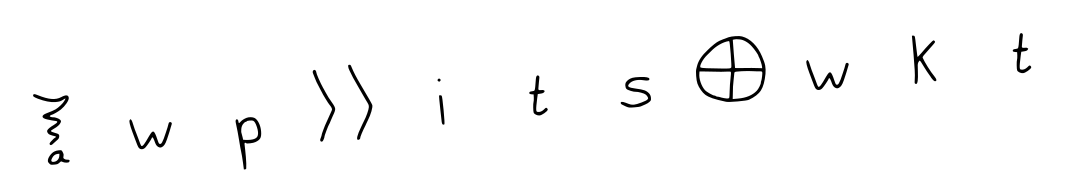

<svg xmlns="http://www.w3.org/2000/svg" viewBox="-43 -1188 11087 1978"><g transform="rotate(-5 5500.0 -199.0)"><path d="M533 -14 536 -36H517Q480 -35 457 2Q444 21 447.5 31.5Q451 42 469 42Q494 42 511.5 26.5Q529 11 533 -14ZM490 -65Q508 -72 534 -72Q554 -72 559 -69.5Q564 -67 571 -51Q577 -37 578 -29.5Q579 -22 576 -9Q572 6 573 10.5Q574 15 583 22Q595 32 612 32Q628 32 633 39Q638 46 629 56Q623 64 599 61.5Q575 59 560 50Q551 44 546 44.5Q541 45 528 56Q515 66 505.5 68.5Q496 71 472 71Q447 71 439.5 68.5Q432 66 424 56Q411 42 411 29Q411 5 436 -25Q461 -55 490 -65ZM320 -664Q323 -672 333 -670.5Q343 -669 368 -656Q448 -615 504.5 -605.5Q561 -596 606 -616Q643 -632 662.5 -628.5Q682 -625 682 -601Q682 -581 654.5 -547.5Q627 -514 591 -489Q570 -475 534.5 -458.5Q499 -442 489 -442Q481 -442 474 -434Q470 -430 471.5 -427.5Q473 -425 482 -421Q496 -416 504 -416Q518 -416 542.5 -405Q567 -394 574 -384Q581 -375 581.5 -370.5Q582 -366 576 -354Q559 -323 498 -296Q468 -283 470 -276Q472 -268 505 -256Q539 -244 546 -235Q553 -225 549 -209Q545 -193 533 -184Q532 -184 516 -171.5Q500 -159 490 -152Q469 -134 459 -132.5Q449 -131 444 -143Q440 -153 469 -177Q496 -202 506 -205Q516 -208 515.5 -213Q515 -218 504 -221Q485 -226 455 -240Q441 -247 434 -261.5Q427 -276 432 -286Q443 -307 507 -338Q570 -369 522 -377Q499 -382 489 -385Q486 -386 479 -388Q472 -390 462 -393Q452 -396 445 -398Q396 -413 396 -431.5Q396 -450 437 -462Q511 -483 536 -495Q561 -507 591 -531Q621 -555 634 -574Q651 -598 646 -598Q644 -598 636 -594Q607 -578 590 -574Q573 -570 539 -570Q465 -572 365 -620Q333 -636 324 -644.5Q315 -653 320 -664Z M1286 -316Q1300 -343 1313 -297Q1316 -286 1319 -271Q1330 -219 1345 -172Q1348 -162 1358 -126Q1378 -46 1385 -42Q1394 -37 1413 -57.5Q1432 -78 1473 -138Q1494 -167 1504 -175Q1514 -183 1523 -178Q1537 -169 1554 -95Q1563 -55 1570 -49Q1577 -45 1584 -46.5Q1591 -48 1600 -61Q1609 -74 1620 -96.5Q1631 -119 1647 -157Q1673 -215 1684 -249Q1687 -259 1695.5 -261.5Q1704 -264 1712 -257Q1720 -248 1714 -236Q1707 -220 1702 -206Q1697 -192 1688 -170Q1680 -152 1676 -141Q1650 -78 1636.5 -54.5Q1623 -31 1609 -21Q1592 -9 1580 -9Q1568 -9 1554 -19Q1542 -29 1535.5 -42.5Q1529 -56 1521 -89Q1512 -121 1504 -121Q1500 -121 1496 -111Q1491 -101 1465.5 -69.5Q1440 -38 1426 -25Q1408 -8 1387.5 -8.5Q1367 -9 1355 -27Q1345 -43 1325 -120Q1325 -121 1304 -196Q1276 -298 1286 -316Z M2554 -201Q2544 -206 2517.5 -206Q2491 -206 2488 -201Q2485 -196 2476 -196Q2467 -196 2449 -177.5Q2431 -159 2425 -128Q2419 -97 2424 -80Q2428 -64 2431 -39L2434 -15L2458 -11Q2571 3 2588 -45Q2600 -75 2587 -132.5Q2574 -190 2554 -201ZM2491 -237Q2510 -242 2533 -239.5Q2556 -237 2571 -228Q2595 -212 2610.5 -172.5Q2626 -133 2626 -86Q2626 -38 2612 -16Q2598 6 2558 20Q2539 27 2502.5 28Q2466 29 2462 23Q2460 18 2451 18Q2445 18 2444.5 30.5Q2444 43 2446 94Q2448 166 2445 231Q2442 276 2440 283.5Q2438 291 2428 291H2415L2412 221Q2408 142 2403 106Q2398 70 2392 -16Q2386 -102 2374 -194Q2370 -224 2384 -230Q2389 -232 2394 -228Q2402 -221 2402 -206Q2402 -191 2406.5 -190Q2411 -189 2424 -202Q2449 -225 2491 -237Z M3215 -662Q3221 -668 3227 -668Q3234 -668 3239.5 -661Q3245 -654 3245 -644Q3245 -629 3263.5 -574Q3282 -519 3301 -476Q3304 -470 3308.5 -460Q3313 -450 3316 -442.5Q3319 -435 3321 -431Q3346 -371 3382 -312Q3407 -270 3406.5 -249Q3406 -228 3377 -181Q3372 -174 3352 -135Q3334 -99 3329 -94Q3322 -85 3296.5 -32Q3271 21 3271 28Q3271 35 3261 53.5Q3251 72 3247 73Q3232 79 3226.5 67.5Q3221 56 3231 39Q3245 10 3245 4Q3245 -1 3267 -47Q3289 -93 3300 -111Q3310 -127 3332 -168Q3345 -192 3365 -227Q3373 -240 3373.5 -246Q3374 -252 3370 -264Q3363 -281 3352 -296Q3344 -306 3315.5 -363.5Q3287 -421 3287 -426Q3287 -428 3274 -456Q3266 -475 3253 -507Q3239 -541 3239 -541Q3237 -547 3226 -582Q3218 -614 3213 -626Q3204 -651 3215 -662ZM3578 -672Q3578 -683 3580.5 -686Q3583 -689 3591.5 -689Q3600 -689 3604 -683.5Q3608 -678 3614 -657Q3635 -588 3688 -478Q3787 -273 3790.5 -255.5Q3794 -238 3776.5 -192Q3759 -146 3732 -103Q3718 -81 3712 -69Q3712 -68 3702 -51Q3676 -10 3656 28.5Q3636 67 3636 77Q3636 82 3626.5 86.5Q3617 91 3611 89Q3599 84 3610 52Q3621 20 3652 -32Q3672 -64 3672 -67Q3672 -69 3690 -97Q3712 -131 3731 -173Q3750 -215 3753 -234Q3756 -250 3752 -263Q3748 -276 3727 -317Q3698 -376 3698 -379Q3698 -381 3660 -461Q3612 -560 3587 -632Q3578 -655 3578 -672Z M4484 -291Q4487 -296 4497 -294.5Q4507 -293 4511 -288Q4517 -281 4518 -139.5Q4519 2 4513 8Q4508 13 4497 8Q4490 4 4488 -17.5Q4486 -39 4485 -142Q4482 -285 4484 -291ZM4486 -459Q4493 -467 4499 -467Q4505 -467 4512 -459Q4518 -451 4512 -443Q4505 -435 4499 -435Q4493 -435 4486 -443Q4479 -451 4486 -459Z M5502 -403Q5511 -415 5522 -408Q5533 -401 5530 -385Q5527 -372 5521 -339Q5516 -304 5512 -287Q5507 -268 5512 -262Q5517 -256 5536 -257Q5556 -259 5566 -251Q5573 -246 5573 -243.5Q5573 -241 5566 -233Q5557 -222 5528 -221L5499 -219L5490 -180Q5469 -86 5469 -59Q5469 -47 5471.5 -42.5Q5474 -38 5482 -36Q5515 -28 5548 -55Q5566 -71 5571 -71Q5578 -71 5583.5 -63Q5589 -55 5587 -49Q5581 -35 5548.5 -16.5Q5516 2 5498 2Q5480 2 5461.5 -9Q5443 -20 5440 -33Q5437 -44 5440 -85.5Q5443 -127 5448 -140Q5453 -153 5455 -186L5456 -219L5436 -222Q5415 -225 5413 -234Q5411 -244 5418.5 -248.5Q5426 -253 5444 -253Q5463 -253 5469 -260Q5477 -269 5493 -376Q5497 -397 5502 -403Z M6486 -301Q6508 -305 6560.5 -302.5Q6613 -300 6634 -293Q6649 -288 6653.5 -284.5Q6658 -281 6658 -273Q6658 -250 6597 -266Q6549 -278 6508.5 -271.5Q6468 -265 6446 -242Q6436 -232 6434.5 -224.5Q6433 -217 6440.5 -211Q6448 -205 6463.5 -199.5Q6479 -194 6507 -188Q6571 -174 6597 -162Q6623 -150 6642 -126Q6657 -106 6657 -80Q6657 -63 6654.5 -56Q6652 -49 6640 -40Q6623 -26 6593 -16Q6564 -7 6548 -1Q6532 5 6478 4Q6440 4 6427 1.5Q6414 -1 6395 -11Q6362 -29 6352 -36.5Q6342 -44 6342 -52Q6342 -75 6391 -52Q6427 -34 6442 -29Q6457 -24 6477 -24Q6502 -24 6556.5 -39.5Q6611 -55 6620 -65Q6627 -72 6627.5 -76.5Q6628 -81 6624 -91Q6618 -106 6605 -118Q6595 -128 6559.5 -141Q6524 -154 6508 -154Q6491 -154 6456.5 -168Q6422 -182 6414 -192Q6404 -206 6405 -229Q6406 -252 6418 -265Q6444 -293 6486 -301Z M7734 -260Q7682 -268 7613 -270.5Q7544 -273 7539 -267Q7534 -260 7531 -237Q7526 -205 7520 -180Q7509 -136 7499 -28L7495 7H7550Q7677 7 7749 -56Q7764 -69 7781.5 -97.5Q7799 -126 7799 -138Q7799 -144 7804 -153Q7810 -165 7817 -200Q7824 -235 7822 -243Q7818 -253 7801 -253Q7781 -253 7734 -260ZM7288 -295Q7248 -300 7212 -303L7179 -306L7176 -287Q7168 -246 7180.5 -194.5Q7193 -143 7219 -108Q7230 -94 7265.5 -69.5Q7301 -45 7311 -45Q7318 -45 7322 -40Q7325 -35 7341 -31Q7355 -29 7366 -24Q7378 -18 7406 -10.5Q7434 -3 7445 -3Q7445 -3 7446 -3Q7458 -3 7461 -10.5Q7464 -18 7469 -62Q7470 -68 7470 -71Q7478 -144 7493 -216Q7493 -217 7493 -217Q7503 -264 7500.5 -271.5Q7498 -279 7473 -279Q7472 -279 7472 -279Q7421 -279 7288 -295ZM7515 -460Q7516 -584 7511 -589Q7510 -591 7505 -591Q7461 -588 7409 -564Q7357 -540 7314 -502Q7292 -483 7275 -470Q7235 -438 7208.5 -396Q7182 -354 7195 -345Q7208 -335 7411 -316Q7471 -310 7488.5 -310.5Q7506 -311 7509 -320Q7513 -327 7515 -460ZM7619 -599Q7587 -604 7585 -604Q7576 -605 7563 -603L7549 -601L7547 -457Q7546 -313 7547 -310Q7549 -308 7602 -304Q7733 -295 7800 -286L7825 -283V-300Q7825 -315 7817 -349.5Q7809 -384 7804 -395Q7799 -403 7799 -409Q7799 -419 7778.5 -455Q7758 -491 7738 -517Q7712 -551 7680.5 -572.5Q7649 -594 7619 -599ZM7509 -631Q7536 -637 7581 -636Q7626 -635 7647 -627Q7710 -604 7758.5 -546Q7807 -488 7834 -405Q7855 -343 7858.5 -306.5Q7862 -270 7854 -222Q7833 -109 7792.5 -56.5Q7752 -4 7661 29Q7639 36 7543.5 36Q7448 36 7424 29Q7333 1 7289 -18.5Q7245 -38 7217 -62Q7196 -81 7176 -115Q7156 -149 7147 -183Q7140 -210 7140.5 -263Q7141 -316 7149 -336Q7154 -350 7159 -365Q7186 -444 7283 -519Q7307 -537 7313 -543Q7317 -547 7354 -572Q7385 -593 7411 -602.5Q7437 -612 7509 -631Z M8286 -316Q8300 -343 8313 -297Q8316 -286 8319 -271Q8330 -219 8345 -172Q8348 -162 8358 -126Q8378 -46 8385 -42Q8394 -37 8413 -57.5Q8432 -78 8473 -138Q8494 -167 8504 -175Q8514 -183 8523 -178Q8537 -169 8554 -95Q8563 -55 8570 -49Q8577 -45 8584 -46.5Q8591 -48 8600 -61Q8609 -74 8620 -96.5Q8631 -119 8647 -157Q8673 -215 8684 -249Q8687 -259 8695.5 -261.5Q8704 -264 8712 -257Q8720 -248 8714 -236Q8707 -220 8702 -206Q8697 -192 8688 -170Q8680 -152 8676 -141Q8650 -78 8636.5 -54.5Q8623 -31 8609 -21Q8592 -9 8580 -9Q8568 -9 8554 -19Q8542 -29 8535.5 -42.5Q8529 -56 8521 -89Q8512 -121 8504 -121Q8500 -121 8496 -111Q8491 -101 8465.5 -69.5Q8440 -38 8426 -25Q8408 -8 8387.5 -8.5Q8367 -9 8355 -27Q8345 -43 8325 -120Q8325 -121 8304 -196Q8276 -298 8286 -316Z M9391 -285V-482H9403Q9415 -482 9419 -473Q9423 -465 9425 -362Q9428 -261 9430 -259Q9431 -258 9443 -268.5Q9455 -279 9473 -296Q9518 -341 9560 -378Q9602 -415 9607 -415Q9613 -415 9620 -407Q9626 -400 9620.5 -392Q9615 -384 9584 -355Q9508 -284 9494 -269Q9480 -254 9482 -246Q9494 -210 9525.5 -148Q9557 -86 9587 -42Q9616 2 9591 6Q9580 8 9563 -16Q9547 -39 9547 -43Q9547 -45 9530 -72Q9514 -98 9490 -146Q9456 -217 9450 -219Q9445 -221 9434 -205Q9427 -194 9424.5 -176.5Q9422 -159 9420 -106Q9414 14 9393 17Q9388 17 9381 13Q9377 10 9377 0.5Q9377 -9 9382 -40Q9391 -88 9391 -285Z M10502 -403Q10511 -415 10522 -408Q10533 -401 10530 -385Q10527 -372 10521 -339Q10516 -304 10512 -287Q10507 -268 10512 -262Q10517 -256 10536 -257Q10556 -259 10566 -251Q10573 -246 10573 -243.5Q10573 -241 10566 -233Q10557 -222 10528 -221L10499 -219L10490 -180Q10469 -86 10469 -59Q10469 -47 10471.5 -42.5Q10474 -38 10482 -36Q10515 -28 10548 -55Q10566 -71 10571 -71Q10578 -71 10583.5 -63Q10589 -55 10587 -49Q10581 -35 10548.5 -16.5Q10516 2 10498 2Q10480 2 10461.5 -9Q10443 -20 10440 -33Q10437 -44 10440 -85.5Q10443 -127 10448 -140Q10453 -153 10455 -186L10456 -219L10436 -222Q10415 -225 10413 -234Q10411 -244 10418.5 -248.5Q10426 -253 10444 -253Q10463 -253 10469 -260Q10477 -269 10493 -376Q10497 -397 10502 -403Z"/></g></svg>

Font: sitelen luka ante tan jan Iwi
Style: Regular
Weight: 400
Designer: jan Iwi
Foundry: SP Font Maker - https://wasokeli.github.io/sp-font-maker
Version: Version 1.0